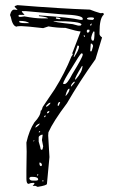

<svg xmlns="http://www.w3.org/2000/svg" viewBox="-20 -727 439 749"><path d="M47.9 -707Q213.9 -693.4 331.1 -689.5Q350.6 -681.6 371.1 -675.8H377L377.9 -676.8Q384.8 -675.8 384.8 -672.9V-669.9Q368.2 -656.2 368.2 -600.6V-594.7Q368.2 -587.9 377.9 -581.1V-580.1L352.5 -496.1Q291 -410.2 241.2 -324.2Q187.5 -252.9 168.9 -210.9L168 -198.2L172.9 -114.3L163.1 -9.8Q163.1 -3.9 127 2L118.2 -2H107.4L114.3 -9.8V-11.7L112.3 -13.7H109.4Q99.6 -13.7 91.8 -9.8Q83 -9.8 83 -29.3V-61.5L84 -135.7L83 -170.9Q93.8 -218.8 114.3 -250Q138.7 -275.4 138.7 -294.9Q142.6 -294.9 146.5 -309.6L193.4 -378.9Q232.4 -441.4 258.8 -506.8L263.7 -513.7V-516.6L261.7 -518.6L293.9 -602.5V-604.5Q281.2 -604.5 235.4 -618.2Q202.1 -618.2 168.9 -624L148.4 -617.2Q81.1 -625 65.4 -625H57.6Q45.9 -625 45.9 -623Q29.3 -623 21.5 -663.1Q19.5 -663.1 19.5 -669.9Q24.4 -689.5 35.2 -689.5L47.9 -688.5V-689.5L37.1 -700.2V-701.2Q37.1 -704.1 47.9 -707ZM80.1 -683.6H65.4V-680.7L75.2 -669.9V-668.9H54.7L51.8 -666V-664.1L55.7 -661.1H61.5L75.2 -663.1Q117.2 -655.3 140.6 -655.3H167Q167 -660.2 131.8 -664.1V-667Q252 -659.2 293.9 -649.4H300.8Q302.7 -649.4 302.7 -654.3Q302.7 -668 223.6 -670.9ZM198.2 -659.2V-654.3L209 -652.3H215.8V-654.3Q215.8 -658.2 198.2 -659.2ZM340.8 -649.4H342.8L346.7 -654.3V-657.2L339.8 -659.2H335.9Q319.3 -659.2 319.3 -654.3Q319.3 -649.4 340.8 -649.4ZM56.6 -645.5 54.7 -642.6Q54.7 -636.7 79.1 -636.7H94.7Q83 -645.5 57.6 -645.5ZM188.5 -644.5Q188.5 -640.6 263.7 -632.8L285.2 -627H293.9L297.9 -630.9Q297.9 -644.5 188.5 -644.5ZM335.9 -634.8 331.1 -629.9V-627.9H335.9L337.9 -634.8ZM318.4 -604.5Q320.3 -599.6 321.3 -599.6H324.2L329.1 -604.5V-610.4L326.2 -611.3H321.3Q318.4 -609.4 318.4 -604.5ZM335.9 -581.1V-580.1Q335.9 -570.3 340.8 -568.4H343.8Q348.6 -568.4 348.6 -601.6L346.7 -605.5Q340.8 -601.6 335.9 -581.1ZM307.6 -589.8H306.6L307.6 -584H311.5V-586.9ZM338.9 -556.6H334V-555.7L332 -528.3L334 -526.4H335.9Q337.9 -526.4 342.8 -545.9V-549.8ZM286.1 -548.8H281.2V-545.9L267.6 -505.9V-504.9H269.5Q287.1 -531.2 288.1 -543.9V-546.9ZM226.6 -401.4V-399.4H232.4Q242.2 -399.4 261.7 -437.5Q302.7 -503.9 302.7 -513.7V-515.6L300.8 -518.6H296.9Q290 -512.7 259.8 -461.9Q226.6 -410.2 226.6 -401.4ZM300.8 -469.7H299.8Q272.5 -424.8 272.5 -417H275.4Q301.8 -447.3 301.8 -469.7ZM256.8 -390.6V-388.7Q257.8 -388.7 271.5 -405.3V-408.2H268.6Q256.8 -398.4 256.8 -390.6ZM235.4 -353.5H237.3Q251 -369.1 251 -378.9V-380.9H250Q242.2 -380.9 235.4 -353.5ZM205.1 -318.4V-314.5H209L214.8 -328.1L212.9 -329.1Q207 -329.1 205.1 -318.4ZM160.2 -314.5V-310.5H162.1Q176.8 -320.3 176.8 -326.2H174.8Q168 -324.2 160.2 -314.5ZM163.1 -285.2H165Q169.9 -285.2 172.9 -292L170.9 -293.9Q163.1 -292 163.1 -285.2ZM155.3 -276.4 152.3 -272.5V-269.5H153.3L158.2 -273.4V-276.4ZM118.2 -229.5H119.1Q134.8 -239.3 134.8 -245.1H133.8Q118.2 -238.3 118.2 -229.5ZM134.8 -215.8 130.9 -211.9V-210.9H135.7L136.7 -214.8L135.7 -215.8ZM130.9 -191.4V-174.8Q138.7 -149.4 138.7 -144.5L142.6 -142.6H143.6Q146.5 -142.6 148.4 -156.2L143.6 -180.7L146.5 -201.2H145.5L144.5 -202.1Q130.9 -197.3 130.9 -191.4ZM114.3 -178.7H110.4V-174.8L114.3 -177.7ZM136.7 -92.8H133.8V-89.8Q133.8 -81.1 138.7 -79.1H140.6L143.6 -82V-83Q143.6 -89.8 136.7 -92.8ZM127 -47.9 125 -43.9V-42H127L128.9 -43.9V-47.9ZM99.6 -37.1 94.7 -33.2V-29.3Q97.7 -22.5 107.4 -22.5H119.1Q127.9 -22.5 128.9 -26.4Q128.9 -37.1 107.4 -37.1ZM146.5 -23.4 144.5 -21.5 145.5 -19.5H149.4V-23.4Z"/></svg>

Font: Love Ya Like A Sister
Style: Regular
Weight: 400
Designer: Kimberly Geswein
Foundry: Kimberly Geswein
Version: Version 1.002 2007